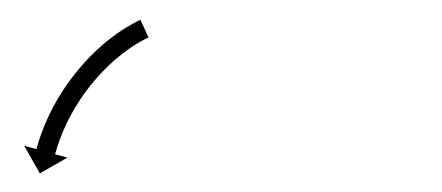

<svg xmlns="http://www.w3.org/2000/svg" viewBox="-20 -276 456 198"><path d="M131.7 -236.7C132.2 -236.9 132.7 -237.2 133.2 -237.4L124.8 -255.5C124.2 -255.3 123.6 -255 123.1 -254.7C123.1 -254.7 123 -254.7 123 -254.7C123 -254.7 123 -254.7 123 -254.7C121.3 -253.9 119.7 -253.1 118.1 -252.2C118.1 -252.2 118.1 -252.2 118 -252.2C118 -252.2 118 -252.2 118 -252.2C115.5 -250.8 113 -249.4 110.6 -247.9C110.6 -247.9 110.6 -247.9 110.5 -247.9C110.5 -247.9 110.4 -247.8 110.4 -247.8C107.3 -245.9 104.2 -243.9 101.2 -241.8C101.2 -241.8 101.1 -241.8 101.1 -241.7C101.1 -241.7 101 -241.7 101 -241.7C97.5 -239.1 94 -236.5 90.6 -233.8C90.6 -233.8 90.5 -233.7 90.5 -233.7C90.4 -233.6 90.4 -233.6 90.4 -233.6C86.6 -230.5 83 -227.3 79.4 -224C79.4 -224 79.3 -223.9 79.3 -223.9C79.2 -223.8 79.2 -223.8 79.2 -223.8C75.4 -220.2 71.8 -216.5 68.2 -212.7C68.2 -212.7 68.1 -212.6 68.1 -212.6C68 -212.5 68 -212.5 68 -212.5C64.4 -208.5 60.9 -204.4 57.5 -200.2C57.5 -200.2 57.4 -200.1 57.4 -200.1C57.4 -200 57.3 -200 57.3 -200C54 -195.7 50.8 -191.4 47.7 -187C47.7 -187 47.7 -186.9 47.6 -186.9C47.6 -186.8 47.6 -186.8 47.6 -186.8C44.7 -182.4 41.9 -178 39.2 -173.5C39.2 -173.5 39.2 -173.5 39.1 -173.4C39.1 -173.4 39.1 -173.3 39.1 -173.3C36.7 -169.1 34.3 -164.8 32.1 -160.4C32.1 -160.4 32.1 -160.4 32.1 -160.3C32 -160.3 32 -160.2 32 -160.2C30.1 -156.3 28.3 -152.3 26.6 -148.3C26.6 -148.3 26.5 -148.3 26.5 -148.2C26.5 -148.2 26.5 -148.1 26.5 -148.1C25.1 -144.7 23.7 -141.3 22.5 -137.8C22.5 -137.8 22.4 -137.7 22.4 -137.7C22.4 -137.7 22.4 -137.6 22.4 -137.6C21.5 -134.9 20.5 -132.2 19.7 -129.5C19.7 -129.5 19.7 -129.5 19.7 -129.5C19.7 -129.4 19.6 -129.4 19.6 -129.4C19.1 -127.7 18.6 -125.9 18.1 -124.1C18.1 -124.1 18.1 -124.1 18.1 -124.1C18.1 -124.1 18.1 -124.1 18.1 -124.1C17.9 -123.5 17.7 -122.9 17.6 -122.2L4.9 -125.7L21.1 -97.2L49.6 -113.5L36.8 -116.9C37 -117.5 37.2 -118.1 37.3 -118.7C37.3 -118.7 37.3 -118.7 37.3 -118.7C37.3 -118.7 37.3 -118.7 37.3 -118.7C37.8 -120.3 38.3 -121.9 38.8 -123.6C38.8 -123.6 38.8 -123.5 38.8 -123.5C38.8 -123.5 38.7 -123.5 38.7 -123.5C39.5 -126 40.4 -128.5 41.3 -131C41.3 -131 41.3 -131 41.3 -131C41.2 -130.9 41.2 -130.9 41.2 -130.9C42.4 -134.1 43.7 -137.3 45 -140.5C45 -140.5 45 -140.5 44.9 -140.4C44.9 -140.4 44.9 -140.4 44.9 -140.4C46.5 -144.1 48.3 -147.8 50 -151.5C50 -151.5 50 -151.5 50 -151.4C50 -151.4 49.9 -151.3 49.9 -151.3C52 -155.4 54.2 -159.5 56.5 -163.4C56.5 -163.4 56.4 -163.4 56.4 -163.3C56.4 -163.3 56.3 -163.2 56.3 -163.2C58.9 -167.5 61.5 -171.6 64.2 -175.7C64.2 -175.7 64.2 -175.6 64.2 -175.6C64.1 -175.5 64.1 -175.5 64.1 -175.5C67 -179.6 70 -183.7 73.1 -187.7C73.1 -187.7 73.1 -187.7 73.1 -187.6C73 -187.6 73 -187.6 73 -187.6C76.2 -191.5 79.5 -195.3 82.9 -199.1C82.9 -199.1 82.8 -199.1 82.8 -199C82.7 -199 82.7 -198.9 82.7 -198.9C86.1 -202.5 89.5 -206 93.1 -209.4C93.1 -209.4 93 -209.3 93 -209.3C92.9 -209.3 92.9 -209.2 92.9 -209.2C96.2 -212.3 99.7 -215.3 103.2 -218.2C103.2 -218.2 103.1 -218.2 103.1 -218.2C103 -218.1 103 -218.1 103 -218.1C106.2 -220.6 109.4 -223.1 112.7 -225.4C112.7 -225.4 112.6 -225.4 112.6 -225.4C112.6 -225.3 112.5 -225.3 112.5 -225.3C115.3 -227.2 118.1 -229.1 121 -230.9C121 -230.9 121 -230.8 120.9 -230.8C120.9 -230.8 120.8 -230.8 120.8 -230.8C123 -232.1 125.3 -233.4 127.5 -234.6C127.5 -234.6 127.5 -234.6 127.5 -234.5C127.4 -234.5 127.4 -234.5 127.4 -234.5C128.8 -235.3 130.3 -236 131.7 -236.7C131.7 -236.7 131.7 -236.7 131.7 -236.7C131.7 -236.7 131.7 -236.7 131.7 -236.7Z"/></svg>

Font: FRB American Cursive Just Arrows Medium
Style: Italic
Weight: 500
Italic angle: -25°
Version: Version 2.0;Modular Font Editor K font №1